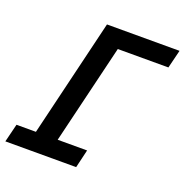

<svg xmlns="http://www.w3.org/2000/svg" viewBox="-143 -807 886 920"><g transform="rotate(20 300.0 -346.5)"><path d="M-18 0 5 -93H104L248 -693H618L595 -600H337L215 -93H365L343 0Z"/></g></svg>

Font: Ubuntu Sans Mono Medium
Style: Italic
Weight: 500
Italic angle: -13.5°
Monospace: yes
Designer: Dalton Maag Ltd
Foundry: Dalton Maag Ltd
Version: Version 1.006